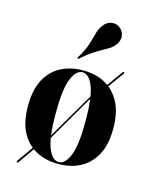

<svg xmlns="http://www.w3.org/2000/svg" viewBox="-110 -745 695 873"><g transform="rotate(15 237.0 -309.0)"><path d="M148.4 -50 143.5 -55.6 328.2 -371.8 333.1 -366.9ZM58.1 54 51.6 48.4 125.8 -56.5 131.5 -50ZM348.4 -363.7 342.7 -369.4 415.3 -471 421.8 -466.1ZM237.1 11.3Q177.4 11.3 132.3 -12.9Q87.1 -37.1 61.7 -85.5Q36.3 -133.9 36.3 -208.1Q36.3 -283.1 61.7 -331.9Q87.1 -380.6 132.7 -404.8Q178.2 -429 237.1 -429Q297.6 -429 341.9 -404.8Q386.3 -380.6 412.1 -331.9Q437.9 -283.1 437.9 -208.1Q437.9 -133.9 412.1 -85.5Q386.3 -37.1 341.5 -12.9Q296.8 11.3 237.1 11.3ZM237.1 2.4Q267.7 2.4 287.5 -46.8Q307.3 -96 307.3 -208.1Q307.3 -321 287.5 -370.6Q267.7 -420.2 237.1 -420.2Q206.5 -420.2 186.7 -370.6Q166.9 -321 166.9 -208.1Q166.9 -96 186.7 -46.8Q206.5 2.4 237.1 2.4ZM201.6 -473.4 196.8 -477.4Q223.4 -521 233.1 -551.6Q242.7 -582.3 248.4 -604.8Q254 -627.4 267.7 -646Q283.1 -667.7 306 -671.4Q329 -675 346.8 -660.5Q364.5 -646 366.5 -623.8Q368.5 -601.6 352.4 -581.5Q341.9 -567.7 327.4 -558.9Q312.9 -550 294.8 -539.9Q276.6 -529.8 253.6 -514.5Q230.6 -499.2 201.6 -473.4Z"/></g></svg>

Font: Playfair 144pt SemiCondensed ExtraBold
Style: Regular
Weight: 800
Width: 4
Designer: Claus Eggers Sørensen
Foundry: Claus Eggers Sørensen
Version: Version 2.203